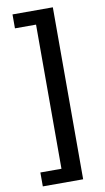

<svg xmlns="http://www.w3.org/2000/svg" viewBox="-105 -852 588 1073"><g transform="rotate(-10 189.0 -315.0)"><path d="M47.5 172.5V93.6H167.2V-724.4H47.5V-803.4H276.4V172.5Z"/></g></svg>

Font: Noto Sans HK Thin
Style: Regular
Weight: 100
Designer: Ryoko NISHIZUKA 西塚涼子 (kana, bopomofo & ideographs); Paul D. Hunt (Latin, Greek & Cyrillic); Sandoll Communications 산돌커뮤니
Foundry: Adobe
Version: Version 2.004-H2;hotconv 1.0.118;makeotfexe 2.5.65603